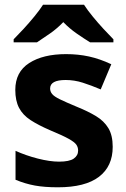

<svg xmlns="http://www.w3.org/2000/svg" viewBox="-20 -786 537 816"><path d="M459 -162Q459 -79 400.5 -34.5Q342 10 226 10Q169 10 128 2.5Q87 -5 46 -22V-145Q90 -125 141 -112Q192 -99 231 -99Q275 -99 293.5 -112Q312 -125 312 -146Q312 -160 304.5 -171Q297 -182 272 -196Q247 -210 194 -232Q143 -254 110 -275.5Q77 -297 61 -327.5Q45 -358 45 -404Q45 -480 104 -518Q163 -556 261 -556Q312 -556 358 -546Q404 -536 453 -513L408 -406Q368 -423 332 -434.5Q296 -446 259 -446Q193 -446 193 -410Q193 -397 201.5 -386.5Q210 -376 234.5 -364Q259 -352 307 -332Q354 -313 388 -292.5Q422 -272 440.5 -241.5Q459 -211 459 -162ZM337 -766Q351 -744 373.5 -716.5Q396 -689 420 -663Q444 -637 462 -619V-606H363Q337 -622 306 -643.5Q275 -665 249 -692Q223 -665 193 -644Q163 -623 137 -606H38V-619Q57 -638 80.5 -663.5Q104 -689 126.5 -716.5Q149 -744 163 -766Z"/></svg>

Font: Noto Sans IKEA
Style: Bold
Weight: 600
Designer: Monotype Design Team
Foundry: Monotype Imaging Inc.
Version: Version 2.001